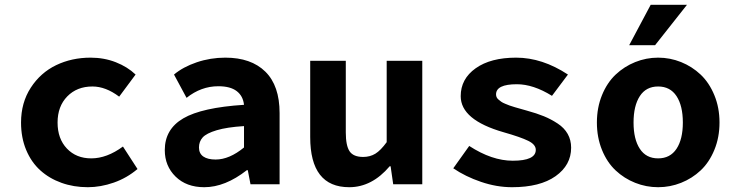

<svg xmlns="http://www.w3.org/2000/svg" viewBox="-20 -761 3038 793"><path d="M342.8 12.2Q284.2 12.2 233.9 -5.9Q183.6 -23.9 146.5 -57.4Q109.4 -90.8 88.1 -141.6Q66.9 -192.4 66.9 -254.9Q66.9 -336.9 107.2 -398.9Q147.5 -460.9 211.9 -491.9Q276.4 -522.9 354 -522.9Q410.2 -522.9 458.5 -503.9Q506.8 -484.9 540 -453.1L472.2 -361.8Q416.5 -403.8 361.8 -403.8Q297.9 -403.8 257.8 -362.8Q217.8 -321.8 217.8 -254.9Q217.8 -188 256.3 -147.5Q294.9 -106.9 356.9 -106.9Q421.4 -106.9 487.8 -155.8L547.9 -63Q504.4 -25.9 450 -6.8Q395.5 12.2 342.8 12.2Z M823.7 12.2Q750 12.2 705.3 -31.5Q660.6 -75.2 660.6 -141.1Q660.6 -227.5 737.1 -272.2Q813.5 -316.9 987.8 -328.1Q983.9 -364.7 957.5 -384.8Q931.2 -404.8 881.8 -404.8Q810.5 -404.8 750.5 -356.9L698.7 -453.1Q735.8 -484.4 792.5 -503.7Q849.1 -522.9 910.6 -522.9Q1017.1 -522.9 1075.9 -465.1Q1134.8 -407.2 1134.8 -293.9V0H1014.6L1003.4 -58.1H999.5Q909.7 12.2 823.7 12.2ZM870.6 -102.1Q927.2 -102.1 987.8 -151.9V-240.2Q917.5 -235.8 875 -223.1Q832.5 -210.4 817.1 -193.4Q801.8 -176.3 801.8 -151.9Q801.8 -127 819.8 -114.5Q837.9 -102.1 870.6 -102.1Z M1422.4 12.2Q1261.2 12.2 1261.2 -194.8V-509.8H1408.2V-213.9Q1408.2 -159.7 1423.8 -136.2Q1439.5 -112.8 1480 -112.8Q1508.3 -112.8 1530.3 -126.2Q1552.2 -139.6 1577.1 -173.8V-509.8H1724.1V0H1604L1593.3 -74.2H1589.4Q1516.1 12.2 1422.4 12.2Z M2094.7 12.2Q2031.2 12.2 1966.8 -9.8Q1902.3 -31.7 1852.1 -65.9L1918 -158.2Q2011.7 -97.2 2097.7 -97.2Q2192.9 -97.2 2192.9 -142.1Q2192.9 -164.1 2161.6 -179.4Q2130.4 -194.8 2060.1 -214.8Q1882.8 -265.6 1882.8 -363.8Q1882.8 -435.1 1944.6 -479Q2006.3 -522.9 2111.8 -522.9Q2219.7 -522.9 2325.7 -453.1L2259.8 -365.2Q2182.6 -413.1 2114.7 -413.1Q2028.8 -413.1 2028.8 -371.1Q2028.8 -365.2 2031 -359.9Q2033.2 -354.5 2039.1 -349.6Q2044.9 -344.7 2050.3 -340.8Q2055.7 -336.9 2066.4 -332.5Q2077.1 -328.1 2084.7 -325.2Q2092.3 -322.3 2106.9 -318.1Q2121.6 -314 2130.1 -311.5Q2138.7 -309.1 2155.8 -304.2Q2196.8 -293 2226.6 -280.8Q2256.3 -268.6 2283.4 -250.7Q2310.5 -232.9 2324.7 -207.8Q2338.9 -182.6 2338.9 -150.9Q2338.9 -79.1 2274.7 -33.4Q2210.4 12.2 2094.7 12.2Z M2578.6 -574.2 2667.5 -741.2H2817.4L2685.5 -574.2ZM2793 -5.9Q2747.6 12.2 2698.2 12.2Q2648.9 12.2 2603.5 -5.9Q2558.1 -23.9 2522.7 -57.1Q2487.3 -90.3 2466.3 -141.8Q2445.3 -193.4 2445.3 -254.9Q2445.3 -316.4 2466.3 -367.9Q2487.3 -419.4 2522.7 -452.9Q2558.1 -486.3 2603.5 -504.6Q2648.9 -522.9 2698.2 -522.9Q2747.6 -522.9 2793 -504.6Q2838.4 -486.3 2873.8 -452.9Q2909.2 -419.4 2930.4 -367.9Q2951.7 -316.4 2951.7 -254.9Q2951.7 -193.4 2930.4 -141.8Q2909.2 -90.3 2873.8 -57.1Q2838.4 -23.9 2793 -5.9ZM2800.3 -254.9Q2800.3 -324.2 2774.2 -364Q2748 -403.8 2698.2 -403.8Q2648.4 -403.8 2622.6 -364Q2596.7 -324.2 2596.7 -254.9Q2596.7 -186 2622.6 -146.5Q2648.4 -106.9 2698.2 -106.9Q2748 -106.9 2774.2 -146.5Q2800.3 -186 2800.3 -254.9Z"/></svg>

Font: Office Code Pro D Bold
Style: Regular
Weight: 700
Designer: Nathan Rutzky & Paul D. Hunt
Foundry: Adobe Systems Incorporated
Version: Version 1.004;PS 001.004;hotconv 1.0.70;makeotf.lib2.5.58329